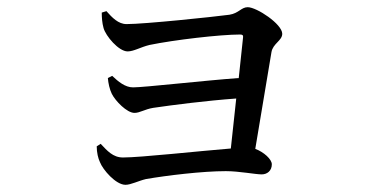

<svg xmlns="http://www.w3.org/2000/svg" viewBox="-20 -520 1040 534"><path d="M260 -120 249 -113C249 -96 253 -79 258 -69C266 -48 302 -6 329 -6C344 -6 365 -17 386 -22C444 -32 543 -44 608 -44C645 -44 690 -35 708 -35C723 -35 736 -45 736 -63C736 -77 714 -97 690 -106L735 -375C739 -399 765 -407 765 -426C765 -453 694 -500 669 -500C651 -500 644 -483 618 -479C573 -473 382 -453 332 -453C309 -453 292 -471 276 -489L263 -485C263 -472 264 -456 268 -442C274 -420 310 -377 335 -377C352 -377 371 -389 396 -395C464 -409 592 -424 648 -424C654 -424 657 -422 656 -416L644 -303C548 -296 381 -277 350 -277C328 -277 309 -293 292 -309L280 -303C281 -289 285 -271 291 -259C301 -239 333 -206 354 -206C369 -206 382 -216 406 -220C460 -228 554 -240 637 -246L622 -107C535 -100 371 -82 322 -82C294 -82 278 -101 260 -120Z"/></svg>

Font: Noto Serif TC Medium
Style: Regular
Weight: 500
Designer: Ryoko NISHIZUKA 西塚涼子 (kana & ideographs); Frank Grießhammer (Latin, Greek & Cyrillic); Wenlong ZHANG 张文龙 (bopomofo); San
Foundry: Adobe
Version: Version 2.001;hotconv 1.1.0;makeotfexe 2.6.0